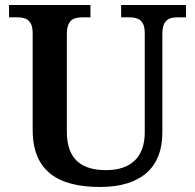

<svg xmlns="http://www.w3.org/2000/svg" viewBox="-20 -734 776 764"><path d="M378 10C546 10 626 -72 626 -205V-598C626 -657 654 -665 688 -665H720V-714H462V-665H493C527 -665 556 -657 556 -602V-207C556 -109 501 -57 402 -57C309 -57 246 -96 246 -210V-598C246 -657 275 -665 309 -665H340V-714H16V-665H47C81 -665 110 -657 110 -602V-217C110 -54 210 10 378 10Z"/></svg>

Font: Noto Serif Tamil SemiBold
Style: Italic
Weight: 600
Italic angle: -12°
Designer: Indian Type Foundry, Tom Grace, and the Monotype Design Team
Foundry: Monotype Imaging Inc.
Version: Version 2.003